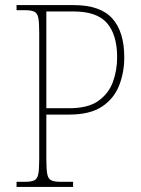

<svg xmlns="http://www.w3.org/2000/svg" viewBox="-20 -734 555 754"><path d="M45 0V-20H78Q103 -20 115 -26Q127 -32 130.5 -51Q134 -70 134 -108V-606Q134 -645 130.5 -663.5Q127 -682 115 -688Q103 -694 78 -694H45V-714H269Q374 -714 421 -661.5Q468 -609 468 -509Q468 -449 447.5 -397.5Q427 -346 380 -315Q333 -284 251 -284H162V-108Q162 -70 165.5 -51Q169 -32 181 -26Q193 -20 218 -20H267V0ZM252 -309Q326 -309 366.5 -338Q407 -367 423.5 -412.5Q440 -458 440 -509Q440 -597 400.5 -643Q361 -689 269 -689H162V-309Z"/></svg>

Font: Noto Serif Georgian SemiCondensed Thin
Style: Regular
Weight: 100
Width: 4
Designer: Monotype Design Team, Akaki Razmadze
Foundry: Google LLC
Version: Version 2.003; ttfautohint (v1.8.4.7-5d5b)